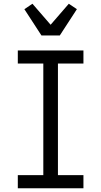

<svg xmlns="http://www.w3.org/2000/svg" viewBox="-20 -1004 540 1024"><path d="M75 0V-70H211V-665H75V-735H425V-665H289V-70H425V0ZM201 -815 110 -955 153 -984 250 -872 347 -984 390 -955 299 -815Z"/></svg>

Font: Iosevka Curly
Style: Regular
Weight: 400
Monospace: yes
Designer: Belleve Invis
Foundry: Belleve Invis
Version: Version 22.1.2; ttfautohint (v1.8.4)